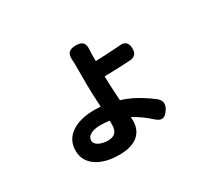

<svg xmlns="http://www.w3.org/2000/svg" viewBox="-136 -853 1252 1149"><g transform="rotate(-30 490.0 -278.0)"><path d="M392 71Q298 71 239 33Q176 -8 176 -81Q176 -154 234 -195Q293 -237 399 -237L438 -235Q432 -345 432 -392Q432 -461 432 -530Q432 -547 431 -556Q427 -594 441 -610.5Q455 -627 492 -627Q527 -627 540.5 -611Q554 -595 550 -558Q549 -549 549 -532V-486Q608 -487 721 -495Q775 -501 777 -443Q779 -391 729 -387Q658 -382 549 -380Q549 -337 557 -211Q629 -189 694 -146Q719 -131 754 -104Q795 -70 765 -23Q745 8 724.5 11.5Q704 15 678 -9Q623 -59 563 -91L564 -67Q564 -6 527 29Q483 71 392 71ZM377 -37Q443 -37 443 -106V-135Q410 -140 384 -140Q336 -140 313 -126Q287 -112 287 -87Q287 -66 311 -52Q338 -37 377 -37Z"/></g></svg>

Font: GenSenRounded2 TW B
Style: Regular
Weight: 700
Version: Version 2.000;PS 2;hotconv 16.6.51;makeotf.lib2.5.65220 DEVE